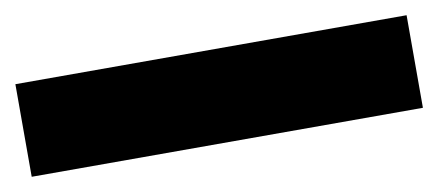

<svg xmlns="http://www.w3.org/2000/svg" viewBox="-31 -74 662 290"><g transform="rotate(-10 300.0 71.0)"><path d="M0 0H600V142H0Z"/></g></svg>

Font: Stalinist One
Style: Regular
Weight: 400
Designer: Jovanny Lemonad
Foundry: Alexey Maslov, Jovanny Lemonad
Version: Version 3.004